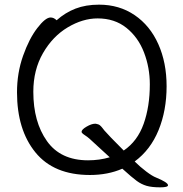

<svg xmlns="http://www.w3.org/2000/svg" viewBox="-20 -733 785 824"><path d="M366 18Q211 18 132 -79Q53 -176 53 -337Q53 -420 79 -493.5Q105 -567 140 -612.5Q175 -658 197 -658Q211 -658 223 -646Q260 -679 304 -696Q348 -713 405 -713Q492 -713 558 -668Q624 -623 659.5 -543.5Q695 -464 695 -363Q695 -259 660.5 -174.5Q626 -90 558 -40Q581 -17 607.5 3Q634 23 650 29Q701 50 701 62Q701 71 668 71Q631 71 609 64.5Q587 58 567 43.5Q547 29 505 -9Q443 18 366 18ZM358 -45Q407 -45 451 -58L366 -136Q355 -146 344.5 -152.5Q334 -159 331 -164L330 -167Q330 -177 351.5 -189.5Q373 -202 388 -202H391Q403 -200 408.5 -195.5Q414 -191 419 -184.5Q424 -178 428 -173Q443 -155 511 -87Q570 -127 596.5 -201.5Q623 -276 623 -371Q623 -443 598 -508Q573 -573 522.5 -613.5Q472 -654 399 -654Q335 -654 270.5 -615.5Q206 -577 164.5 -505Q123 -433 123 -339Q123 -210 181.5 -127.5Q240 -45 358 -45Z"/></svg>

Font: Iansui 0.93
Style: Regular
Weight: 400
Designer: But Ko / Fontworks Inc.
Foundry: zi-hi.com / Fontworks Inc.
Version: Version 0.931